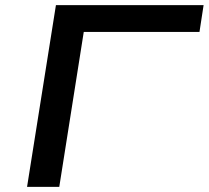

<svg xmlns="http://www.w3.org/2000/svg" viewBox="-20 -725 810 745"><path d="M85 0 197 -705H770L754 -601H305L210 0Z"/></svg>

Font: Nunito Sans 7pt Expanded SemiBold
Style: Italic
Weight: 600
Width: 7
Italic angle: -9°
Designer: Vernon Adams
Foundry: Vernon Adams
Version: Version 3.101;gftools[0.9.27]